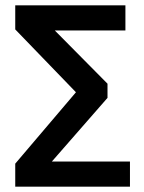

<svg xmlns="http://www.w3.org/2000/svg" viewBox="-20 -714 540 718"><path d="M466 -16H37V-102L264 -369Q207 -428 150 -487Q93 -546 37 -604V-694H449V-600H185Q234 -550 284 -500Q334 -450 382 -401V-348L174 -110H466Z"/></svg>

Font: D2Coding
Style: Bold
Weight: 700
Monospace: yes
Designer: Yong-Rak Park; Jeong-Hwan Yoon; Sang-Min Lee;
Foundry: NHN Corporation
Version: Version 1.3.2; Build 20180524